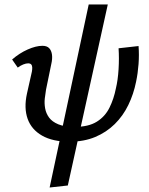

<svg xmlns="http://www.w3.org/2000/svg" viewBox="-20 -629 665 855"><path d="M289 2Q215 2 167.5 -25Q120 -52 103 -100Q86 -148 100 -212L122 -310Q124 -321 123.5 -329.5Q123 -338 118.5 -342.5Q114 -347 106 -347Q96 -347 83.5 -342Q71 -337 59 -328L34 -364Q66 -392 103 -408.5Q140 -425 169 -425Q189 -425 199 -414.5Q209 -404 211.5 -385.5Q214 -367 208 -342L185 -230Q182 -213 179.5 -191Q177 -169 181 -146.5Q185 -124 198.5 -105.5Q212 -87 239.5 -75.5Q267 -64 313 -64Q374 -64 411 -87Q448 -110 467.5 -149.5Q487 -189 496 -235Q505 -272 508 -321Q511 -370 508 -414L597 -424Q600 -385 597 -344Q594 -303 586 -265Q575 -210 551.5 -161.5Q528 -113 491 -76.5Q454 -40 404 -19Q354 2 289 2ZM201 206 375 -609H460L282 197Z"/></svg>

Font: Ysabeau SemiBold
Style: Italic
Weight: 600
Italic angle: -12°
Designer: Christian Thalmann (Catharsis Fonts)
Version: Version 2.002